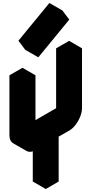

<svg xmlns="http://www.w3.org/2000/svg" viewBox="-20 -1203 612 1283"><path d="M286 -240 217 -200Q182 -180 156 -195Q130 -210 130 -250V-650L217 -700V-300L442 -430V-830L528 -880V-480Q528 -454 516 -424Q504 -394 484.5 -368.5Q465 -343 442 -330L372 -290V10L286 60ZM190 -881 397 -1133 443 -1072 236 -820ZM286 -240V60L199 10V-290ZM528 -880 442 -830 355 -880 442 -930ZM442 -830V-430L355 -480V-880ZM442 -430 217 -300 130 -350 355 -480ZM217 -700 130 -650 43 -700 130 -750ZM130 -650V-250Q130 -210 156 -195L69 -245Q43 -260 43 -300V-700ZM397 -1133 190 -881 103 -931 310 -1183ZM190 -881 236 -820 149 -870 103 -931Z"/></svg>

Font: Nabla Normal
Style: Regular
Weight: 400
Designer: Arthur Reinders Folmer
Version: Version 1.000